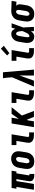

<svg xmlns="http://www.w3.org/2000/svg" viewBox="1842 -2668 833 4558"><g transform="rotate(-90 2259.0 -388.5)"><path d="M374 8Q354 8 335 5.5Q316 3 299 -4Q282 -11 267.5 -23Q253 -35 245 -51.5Q237 -68 235.5 -87.5Q234 -107 238 -126L286 -416H240L171 0H33L102 -416H58L77 -530H486L467 -416H424L376 -126Q375 -122 375.5 -118Q376 -114 378.5 -111Q381 -108 385 -107Q389 -106 393 -106H410V8Z M706 8Q677 8 648 2Q619 -4 596 -19.5Q573 -35 557.5 -58Q542 -81 534.5 -108.5Q527 -136 527.5 -165.5Q528 -195 533 -225L555 -355Q559 -380 567.5 -404Q576 -428 590.5 -450.5Q605 -473 626 -490.5Q647 -508 671 -519Q695 -530 720 -535.5Q745 -541 770 -541Q800 -541 827.5 -533Q855 -525 878.5 -510Q902 -495 918 -472Q934 -449 941 -421.5Q948 -394 947.5 -364.5Q947 -335 942 -305L921 -175Q916 -151 908 -126.5Q900 -102 885 -80Q870 -58 849.5 -40Q829 -22 805 -11Q781 0 756 4Q731 8 706 8ZM709 -106Q724 -106 739 -114Q754 -122 763.5 -135.5Q773 -149 778 -164Q783 -179 786 -194L807 -324Q809 -335 810 -346Q811 -357 810.5 -367.5Q810 -378 808 -388Q806 -398 800.5 -406.5Q795 -415 785.5 -419.5Q776 -424 765 -424Q750 -424 735.5 -415.5Q721 -407 711.5 -394Q702 -381 697 -366Q692 -351 690 -336L668 -206Q666 -195 665 -184.5Q664 -174 664.5 -163.5Q665 -153 667.5 -143Q670 -133 675 -124Q680 -115 689 -110.5Q698 -106 709 -106Z M1324 0Q1300 0 1275.5 -3Q1251 -6 1229.5 -14.5Q1208 -23 1190 -37.5Q1172 -52 1161.5 -72.5Q1151 -93 1149.5 -117.5Q1148 -142 1152 -166L1194 -416H1095V-530H1350L1287 -147Q1286 -140 1288 -133Q1290 -126 1296 -121.5Q1302 -117 1309 -115.5Q1316 -114 1324 -114H1396V0Z M1520 0 1607 -530H1745L1717 -359L1836 -530H1993L1796 -286L1905 0H1762L1698 -166L1682 -146L1658 0Z M2324 0Q2300 0 2275.5 -3Q2251 -6 2229.5 -14.5Q2208 -23 2190 -37.5Q2172 -52 2161.5 -72.5Q2151 -93 2149.5 -117.5Q2148 -142 2152 -166L2194 -416H2095V-530H2350L2287 -147Q2286 -140 2288 -133Q2290 -126 2296 -121.5Q2302 -117 2309 -115.5Q2316 -114 2324 -114H2396V0Z M2483 0 2704 -520 2698 -594Q2695 -629 2691.5 -664.5Q2688 -700 2682 -735H2823L2886 0H2745L2747 -345L2624 0Z M3324 0Q3300 0 3275.5 -3Q3251 -6 3229.5 -14.5Q3208 -23 3190 -37.5Q3172 -52 3161.5 -72.5Q3151 -93 3149.5 -117.5Q3148 -142 3152 -166L3194 -416H3095V-530H3350L3287 -147Q3286 -140 3288 -133Q3290 -126 3296 -121.5Q3302 -117 3309 -115.5Q3316 -114 3324 -114H3396V0ZM3277 -583 3222 -637 3383 -785 3452 -715Z M3677 8Q3649 8 3622 1Q3595 -6 3574.5 -22.5Q3554 -39 3541.5 -62.5Q3529 -86 3523.5 -113Q3518 -140 3519 -168Q3520 -196 3525 -225L3547 -355Q3550 -378 3557 -401Q3564 -424 3576.5 -445.5Q3589 -467 3606.5 -485Q3624 -503 3645.5 -515.5Q3667 -528 3690.5 -533Q3714 -538 3738 -538Q3759 -538 3779 -531Q3799 -524 3813.5 -510Q3828 -496 3838 -478.5Q3848 -461 3855 -442Q3862 -464 3869 -486Q3876 -508 3883 -530H3985Q3960 -461 3936 -391.5Q3912 -322 3886 -253Q3891 -190 3893.5 -126.5Q3896 -63 3900 0H3797Q3797 -18 3797.5 -36Q3798 -54 3798 -72Q3787 -56 3774.5 -41.5Q3762 -27 3746.5 -15.5Q3731 -4 3713 2Q3695 8 3677 8ZM3677 -106Q3686 -106 3694 -110Q3702 -114 3710.5 -118.5Q3719 -123 3726 -129Q3733 -135 3738.5 -142.5Q3744 -150 3748.5 -158.5Q3753 -167 3757 -175Q3761 -183 3765 -191Q3769 -199 3773 -207.5Q3777 -216 3780.5 -224Q3784 -232 3787.5 -240.5Q3791 -249 3794.5 -257.5Q3798 -266 3801 -274Q3800 -286 3799.5 -297Q3799 -308 3797.5 -319Q3796 -330 3794.5 -341.5Q3793 -353 3790.5 -363.5Q3788 -374 3784.5 -384.5Q3781 -395 3774.5 -403.5Q3768 -412 3758.5 -418Q3749 -424 3738 -424Q3724 -424 3713.5 -413Q3703 -402 3697 -389Q3691 -376 3687.5 -362.5Q3684 -349 3682 -336L3660 -206Q3659 -197 3657.5 -187.5Q3656 -178 3655.5 -168.5Q3655 -159 3655 -149.5Q3655 -140 3656.5 -131.5Q3658 -123 3663 -114.5Q3668 -106 3677 -106Z M4205 8Q4176 8 4147.5 1.5Q4119 -5 4096 -20Q4073 -35 4057.5 -58Q4042 -81 4034.5 -108.5Q4027 -136 4027.5 -165.5Q4028 -195 4033 -225L4055 -355Q4059 -379 4067.5 -403Q4076 -427 4090.5 -448.5Q4105 -470 4125.5 -487Q4146 -504 4169.5 -515Q4193 -526 4217.5 -532Q4242 -538 4267 -538Q4271 -538 4275 -538Q4279 -538 4283 -538L4518 -530L4499 -416L4402 -419Q4413 -409 4421 -396.5Q4429 -384 4433 -369Q4437 -354 4437 -337.5Q4437 -321 4434 -305L4413 -175Q4409 -151 4401 -127Q4393 -103 4379 -81Q4365 -59 4345 -41Q4325 -23 4302 -11.5Q4279 0 4254 4Q4229 8 4205 8ZM4207 -106Q4222 -106 4235.5 -115Q4249 -124 4257.5 -137Q4266 -150 4270.5 -164.5Q4275 -179 4278 -194L4299 -324Q4302 -339 4303 -354.5Q4304 -370 4301.5 -384Q4299 -398 4290 -410.5Q4281 -423 4267 -424H4264Q4263 -424 4262 -424Q4261 -424 4260 -424Q4245 -424 4231.5 -414.5Q4218 -405 4209.5 -392Q4201 -379 4196.5 -364.5Q4192 -350 4190 -336L4168 -206Q4166 -195 4165 -184.5Q4164 -174 4164.5 -163.5Q4165 -153 4167 -143Q4169 -133 4174 -124.5Q4179 -116 4188 -111Q4197 -106 4207 -106Z"/></g></svg>

Font: Iosevka Slab Heavy
Style: Italic
Weight: 900
Italic angle: -9°
Monospace: yes
Designer: Belleve Invis
Foundry: Belleve Invis
Version: Version 11.1.0; ttfautohint (v1.8.3)